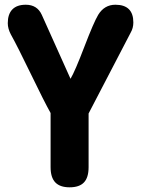

<svg xmlns="http://www.w3.org/2000/svg" viewBox="-20 -799 605 819"><path d="M195.8 -85.9V-316.9Q168.5 -365.7 111.1 -484.4Q53.7 -603 25.9 -652.8Q13.2 -677.2 13.2 -700.2Q13.2 -738.8 32.7 -758.8Q52.2 -778.8 89.8 -778.8Q138.7 -778.8 158.2 -735.8L280.8 -462.9Q299.8 -494.6 339.8 -599.4Q379.9 -704.1 398.9 -735.8Q425.3 -778.8 472.2 -778.8Q548.8 -778.8 548.8 -703.1Q548.8 -679.2 537.1 -659.2L357.9 -314.9V-85.9Q357.9 -41.5 338.1 -20.8Q318.4 0 276.9 0Q235.8 0 215.8 -21Q195.8 -42 195.8 -85.9Z"/></svg>

Font: BPreplay
Style: Bold
Weight: 700
Designer: Magenta/George Triantafyllakos
Foundry: Magenta/George Triantafyllakos
Version: Version 1.00